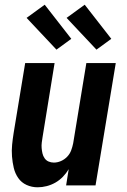

<svg xmlns="http://www.w3.org/2000/svg" viewBox="-20 -788 540 816"><path d="M140 8Q115 8 93 -2Q71 -12 57.5 -31.5Q44 -51 38.5 -74.5Q33 -98 31 -123Q29 -148 31.5 -173Q34 -198 38 -223L87 -520H212L161 -206Q159 -194 157.5 -182Q156 -170 157 -158.5Q158 -147 160.5 -136Q163 -125 169.5 -115.5Q176 -106 186.5 -101.5Q197 -97 209 -97Q224 -97 239 -103.5Q254 -110 265.5 -122Q277 -134 282.5 -149Q288 -164 291 -179L347 -520H472L386 0H261L272 -69Q262 -52 247.5 -37Q233 -22 215.5 -12Q198 -2 178.5 3Q159 8 140 8ZM390 -577 263 -712 340 -768 453 -623ZM220 -577 93 -712 170 -768 283 -623Z"/></svg>

Font: Iosevka SS04 Extrabold Oblique
Style: Regular
Weight: 800
Italic angle: -9°
Monospace: yes
Designer: Belleve Invis
Foundry: Belleve Invis
Version: Version 19.0.0; ttfautohint (v1.8.4)